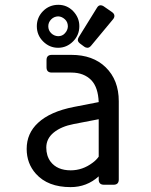

<svg xmlns="http://www.w3.org/2000/svg" viewBox="-20 -764 626 794"><path d="M410.2 0Q388.2 0 388.2 -21.5V-34.7Q338.9 9.8 272 9.8Q177.7 9.8 128.4 -45.4Q90.3 -87.9 90.3 -148.4Q90.3 -212.4 137.2 -255.9Q187.5 -302.7 285.6 -321.8L388.2 -341.8Q385.7 -402.8 357.9 -432.1Q327.1 -463.9 274.9 -463.9H194.3Q172.4 -463.9 172.4 -485.4V-515.6Q172.4 -537.1 194.3 -537.1H274.9Q364.3 -537.1 417 -485.8Q471.2 -433.1 471.2 -345.2V-21.5Q471.2 0 449.2 0ZM189 -95.7Q216.3 -59.6 272.5 -59.6Q321.3 -59.6 362.8 -90.8Q377.9 -101.6 388.2 -116.2V-271L284.7 -251Q233.4 -241.2 202.4 -216.1Q171.4 -190.9 171.4 -153.8Q171.4 -119.6 189 -95.7ZM220.7 -696.3Q203.6 -695.8 191.9 -684.1Q179.7 -671.9 179.7 -655.3Q179.7 -638.7 191.4 -627Q203.1 -615.2 220.2 -614.3Q237.8 -614.3 248.5 -626.5Q260.3 -639.2 260.7 -655.3Q260.3 -673.3 248.5 -684.1Q235.8 -695.8 220.7 -696.3ZM221.2 -744.1Q256.8 -744.1 282.2 -718.3Q308.1 -691.4 308.1 -655.8Q308.1 -618.7 282.2 -592.8Q255.9 -566.4 220.2 -566.4Q184.6 -566.4 158.2 -592.8Q132.3 -618.7 132.3 -655.8Q132.3 -691.9 158.2 -718.3Q184.1 -744.1 221.2 -744.1ZM396 -742.2Q402.3 -742.2 408.2 -738.3L443.4 -713.9Q453.1 -707 453.1 -698.2Q453.1 -690.9 447.3 -684.1L356.9 -575.2Q349.6 -566.4 341.8 -566.4Q334.5 -566.4 328.6 -570.8L311.5 -583.5Q301.8 -590.8 301.8 -598.6Q301.8 -604 305.7 -610.4L381.3 -732.4Q387.2 -742.2 396 -742.2Z"/></svg>

Font: Simply Mono
Style: Book
Weight: 400
Designer: Wojciech Kalinowski "wmk69" (wmk69@o2.pl)
Foundry: Wojciech Kalinowski "wmk69" (wmk69@o2.pl)
Version: Version 1.0.0